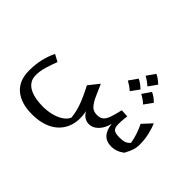

<svg xmlns="http://www.w3.org/2000/svg" viewBox="-194 -999 1596 1596"><g transform="rotate(45 604.0 -201.5)"><path d="M990.2 6.8Q932.1 6.8 899.4 -28.6Q866.7 -64 860.4 -130.4Q845.2 -66.9 808.3 -30Q771.5 6.8 728.5 6.8Q703.1 6.8 678.2 -6.6Q653.3 -20 634.8 -54.2Q654.8 51.3 623 126.7Q591.3 202.1 517.1 242.7Q442.9 283.2 335.4 283.2Q206.1 283.2 133.5 221.9Q61 160.6 61 43Q61 -29.3 74.5 -88.9Q87.9 -148.4 116.2 -208L178.7 -174.3Q159.2 -124.5 143.3 -71.8Q127.4 -19 127.4 29.3Q127.4 71.8 147 99.9Q166.5 127.9 199.2 144Q231.9 160.2 272 167Q312 173.8 352.5 173.8Q404.8 173.8 452.6 162.1Q500.5 150.4 536.1 127.4Q571.8 104.5 586.9 71.3Q581.5 6.3 555.9 -62.3Q530.3 -130.9 487.8 -210.4L560.5 -301.8L606.9 -196.8Q628.4 -148.9 652.8 -121.8Q677.2 -94.7 721.7 -94.7Q754.9 -94.7 775.4 -109.6Q795.9 -124.5 810.3 -162.4Q824.7 -200.2 839.8 -269L907.7 -265.1Q906.2 -254.9 904.5 -236.8Q902.8 -218.8 901.6 -200.2Q900.4 -181.6 900.4 -168.9Q900.4 -127 917.5 -110.8Q934.6 -94.7 986.3 -94.7Q1024.9 -94.7 1046.4 -102.8Q1067.9 -110.8 1085.9 -131.8Q1078.1 -177.2 1063.5 -220Q1048.8 -262.7 1030.3 -299.8L1104.5 -379.9Q1123 -338.4 1135.3 -284.2Q1147.5 -230 1147.5 -168.9Q1147.5 -139.2 1138.9 -111.1Q1130.4 -83 1104.5 -34.2Q1050.8 6.8 990.2 6.8ZM857.9 -479.5Q884.3 -517.1 909.7 -554.2Q946.3 -539.1 984.4 -501Q969.2 -479 931.2 -427.7Q896.5 -460 857.9 -479.5ZM700.7 -479.5Q717.3 -503.4 752.9 -554.2Q785.6 -541.5 827.6 -501L774.4 -427.7Q740.7 -457.5 700.7 -479.5ZM776.9 -611.8Q806.6 -654.3 828.6 -686Q859.4 -674.8 903.3 -633.3Q890.1 -615.2 877.4 -597.4Q864.7 -579.6 850.1 -559.6Q817.4 -589.4 776.9 -611.8Z"/></g></svg>

Font: Pinar DS1 Medium
Style: Regular
Weight: 500
Designer: Amin Abedi
Version: Version 3.000